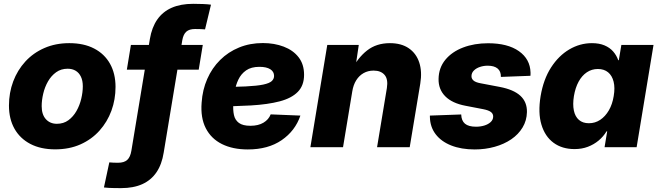

<svg xmlns="http://www.w3.org/2000/svg" viewBox="-20 -762 3411 994"><path d="M265.6 11.2Q190.9 11.2 137.2 -16.8Q83.5 -44.9 54.9 -95.7Q26.4 -146.5 26.4 -215.3Q26.4 -281.7 48.3 -340.3Q70.3 -398.9 111.3 -443.6Q152.3 -488.3 210 -513.4Q267.6 -538.6 338.9 -538.6Q414.1 -538.6 467.5 -510.7Q521 -482.9 549.6 -431.9Q578.1 -380.9 578.1 -312Q578.1 -247.1 556.9 -189Q535.6 -130.9 495.1 -85.7Q454.6 -40.5 396.7 -14.6Q338.9 11.2 265.6 11.2ZM274.4 -121.1Q309.1 -121.1 334.2 -139.6Q359.4 -158.2 376 -187.5Q392.6 -216.8 400.6 -250.7Q408.7 -284.7 408.7 -315.4Q408.7 -344.7 398.9 -365Q389.2 -385.3 371.6 -395.8Q354 -406.2 330.1 -406.2Q295.9 -406.2 270.5 -387.9Q245.1 -369.6 228.5 -340.6Q211.9 -311.5 203.9 -277.6Q195.8 -243.7 195.8 -212.4Q195.8 -168.9 217.5 -145Q239.3 -121.1 274.4 -121.1Z M1029.8 -529.3 1008.8 -401.4H636.7L657.7 -529.3ZM607.4 211.9Q590.3 211.9 574 211.7Q557.6 211.4 543.5 210.7Q529.3 210 518.1 208.5L545.9 78.6Q555.2 79.6 567.4 80.1Q579.6 80.6 590.8 80.6Q622.6 80.6 638.7 65.9Q654.8 51.3 660.2 18.1L755.9 -560.1Q766.1 -620.6 794.4 -661.1Q822.8 -701.7 869.1 -721.9Q915.5 -742.2 980 -742.2Q1006.8 -742.2 1031 -741.2Q1055.2 -740.2 1072.3 -737.8L1041.5 -609.9Q1032.2 -610.8 1018.3 -611.3Q1004.4 -611.8 989.7 -611.8Q960 -611.8 944.6 -598.1Q929.2 -584.5 923.8 -554.2L827.6 27.3Q817.9 88.9 790.3 129.6Q762.7 170.4 717 191.2Q671.4 211.9 607.4 211.9Z M1262.7 11.7Q1185.1 11.7 1129.2 -16.1Q1073.2 -43.9 1045.4 -98.1Q1017.6 -152.3 1023.9 -231Q1028.3 -297.4 1053 -353.5Q1077.6 -409.7 1119.6 -451.4Q1161.6 -493.2 1217.8 -516.1Q1273.9 -539.1 1340.8 -539.1Q1400.4 -539.1 1449 -520.5Q1497.6 -502 1525.9 -465.6Q1554.2 -429.2 1554.2 -375Q1554.2 -319.3 1521.7 -286.4Q1489.3 -253.4 1428 -237.3Q1366.7 -221.2 1279.1 -216.1Q1191.4 -210.9 1080.6 -210.9L1097.2 -311.5Q1192.4 -311.5 1251.7 -314.5Q1311 -317.4 1343 -324.2Q1375 -331.1 1387 -342.3Q1398.9 -353.5 1398.9 -369.1Q1398.9 -391.1 1379.2 -403.6Q1359.4 -416 1323.2 -416Q1280.3 -416 1254.2 -397.7Q1228 -379.4 1214.1 -350.1Q1200.2 -320.8 1194.8 -287.8Q1189.5 -254.9 1188 -226.1Q1185.5 -192.4 1191.2 -166.5Q1196.8 -140.6 1216.8 -125.7Q1236.8 -110.8 1276.4 -110.8Q1317.4 -110.8 1344.2 -127Q1371.1 -143.1 1381.3 -169.9L1535.2 -163.6Q1508.3 -84.5 1438.2 -36.4Q1368.2 11.7 1262.7 11.7Z M1803.7 -288.6 1755.9 0H1586.9L1674.3 -529.3H1837.4L1816.9 -391.1L1798.8 -396.5Q1832 -462.9 1880.4 -500.7Q1928.7 -538.6 1998.5 -538.6Q2057.6 -538.6 2096.2 -512.2Q2134.8 -485.8 2150.4 -438.7Q2166 -391.6 2155.8 -329.1L2101.1 0H1932.1L1982.9 -306.2Q1990.2 -352.1 1970.9 -374.3Q1951.7 -396.5 1914.1 -396.5Q1885.3 -396.5 1862.3 -383.5Q1839.4 -370.6 1824.2 -346.4Q1809.1 -322.3 1803.7 -288.6Z M2437.5 11.7Q2368.2 11.7 2316.2 -8.8Q2264.2 -29.3 2235.4 -67.1Q2206.5 -105 2205.6 -156.7Q2205.6 -158.7 2205.6 -160.2Q2205.6 -161.6 2205.6 -163.6L2367.7 -169.4Q2368.7 -137.2 2387.2 -121.6Q2405.8 -106 2444.3 -106Q2467.3 -106 2487.3 -112.1Q2507.3 -118.2 2520 -129.9Q2532.7 -141.6 2533.2 -157.7Q2533.7 -172.9 2521.5 -182.1Q2509.3 -191.4 2481.4 -196.8L2390.1 -214.4Q2320.8 -227.5 2285.2 -263.4Q2249.5 -299.3 2250.5 -353.5Q2251.5 -411.1 2285.6 -452.6Q2319.8 -494.1 2377.7 -516.1Q2435.5 -538.1 2506.8 -538.1Q2608.4 -538.1 2666.5 -497.1Q2724.6 -456.1 2726.6 -386.7Q2726.6 -382.8 2726.6 -378.4Q2726.6 -374 2726.1 -369.6L2573.2 -363.8Q2573.7 -392.6 2556.2 -407.2Q2538.6 -421.9 2504.9 -421.9Q2483.9 -421.9 2464.8 -415.5Q2445.8 -409.2 2433.6 -397.2Q2421.4 -385.3 2420.9 -368.7Q2420.4 -355 2430.9 -345.5Q2441.4 -335.9 2466.8 -331.1L2567.4 -312Q2639.2 -298.3 2674.1 -266.1Q2709 -233.9 2708 -181.6Q2707 -137.7 2685.5 -102.1Q2664.1 -66.4 2627 -41Q2589.8 -15.6 2541 -2Q2492.2 11.7 2437.5 11.7Z M2954.6 9.8Q2890.1 9.8 2845.7 -22.9Q2801.3 -55.7 2783 -116.9Q2764.6 -178.2 2778.8 -264.6Q2793.5 -351.6 2832.8 -412.6Q2872.1 -473.6 2927.2 -506.1Q2982.4 -538.6 3044.4 -538.6Q3082 -538.6 3109.4 -527.1Q3136.7 -515.6 3154.3 -495.6Q3171.9 -475.6 3180.7 -450.2H3183.6L3196.8 -529.3H3363.3L3275.9 0H3109.9L3123.5 -82H3120.1Q3103.5 -54.7 3078.9 -34.2Q3054.2 -13.7 3023.2 -2Q2992.2 9.8 2954.6 9.8ZM3028.8 -124Q3061 -124 3087.4 -141.6Q3113.8 -159.2 3132.1 -190.7Q3150.4 -222.2 3157.2 -264.6Q3164.6 -307.6 3156.7 -339.1Q3148.9 -370.6 3128.2 -387.7Q3107.4 -404.8 3075.2 -404.8Q3043.5 -404.8 3018.1 -387.7Q2992.7 -370.6 2975.6 -339.4Q2958.5 -308.1 2951.2 -264.6Q2944.3 -221.7 2950.9 -189.9Q2957.5 -158.2 2977.3 -141.1Q2997.1 -124 3028.8 -124Z"/></svg>

Font: Inter 24pt ExtraBold
Style: Italic
Weight: 800
Italic angle: -9.3988°
Designer: Rasmus Andersson
Foundry: rsms
Version: Version 4.001;git-66647c0bb